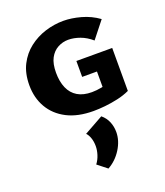

<svg xmlns="http://www.w3.org/2000/svg" viewBox="-144 -578 847 987"><g transform="rotate(-20 279.0 -84.5)"><path d="M308 8Q222 8 163 -22.5Q104 -53 73 -106.5Q42 -160 42 -229Q42 -294 66 -341Q90 -388 130 -419Q170 -450 219 -465.5Q268 -481 319 -481Q363 -481 414 -467Q465 -453 508 -422L436 -331Q406 -357 373 -369Q340 -381 309 -381Q279 -381 252 -366.5Q225 -352 209 -322Q193 -292 193 -243Q193 -194 208.5 -158.5Q224 -123 255 -104.5Q286 -86 333 -86Q358 -86 387 -91.5Q416 -97 443 -107L393 -30V-177H312V-264H508V-29Q478 -15 442 -7Q406 1 371.5 4.5Q337 8 308 8ZM278 312 226 271Q241 251 248.5 227Q256 203 256 181Q256 156 249 136Q242 116 231 105L335 47Q358 66 369 92.5Q380 119 380 149Q380 196 351.5 241.5Q323 287 278 312Z"/></g></svg>

Font: Ysabeau SC ExtraBold
Style: Regular
Weight: 800
Designer: Christian Thalmann (Catharsis Fonts)
Version: Version 2.001;gftools[0.9.30]; featfreeze: smcp